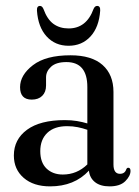

<svg xmlns="http://www.w3.org/2000/svg" viewBox="-20 -636 480 665"><path d="M28 -97.5Q28 -153 73.5 -186.5Q119 -220 204.5 -220Q227 -220 246.5 -216.8Q266 -213.5 282.5 -208.5V-334.5Q282.5 -421 210 -421Q174.5 -421 157 -405Q139.5 -389 139.5 -368V-340Q139.5 -317 126.2 -304Q113 -291 90 -291Q49.5 -291 49.5 -334Q49.5 -376 94 -410.2Q138.5 -444.5 224 -444.5Q297.5 -444.5 335.2 -411Q373 -377.5 373 -317.5V-66.5Q373 -34 395.5 -34Q412.5 -34 417.5 -50Q420 -55 424 -55Q432 -55 432 -44Q432 -26.5 414 -8.5Q396 9.5 359.5 9.5Q327.5 9.5 309 -5.2Q290.5 -20 288 -45Q237.5 9.5 153.5 9.5Q96 9.5 62 -20Q28 -49.5 28 -97.5ZM119.5 -112.5Q119.5 -73 141.2 -52.2Q163 -31.5 197.5 -31.5Q246.5 -31.5 282.5 -66.5V-186.5Q266.5 -192 249.2 -195.5Q232 -199 212.5 -199Q168 -199 143.8 -175.8Q119.5 -152.5 119.5 -112.5ZM217.5 -537.5Q279.5 -537.5 304 -605Q308.5 -615.5 316.5 -615.5Q328 -615.5 327 -599Q323 -542 293.5 -509.8Q264 -477.5 217.5 -477.5Q171 -477.5 141.5 -509.8Q112 -542 108 -599Q107 -615.5 118.5 -615.5Q126 -615.5 130.5 -605Q143.5 -569 165.2 -553.2Q187 -537.5 217.5 -537.5Z"/></svg>

Font: Fraunces 144pt S050
Style: Regular
Weight: 400
Version: Version 1.000; ttfautohint (v1.8.3)